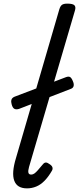

<svg xmlns="http://www.w3.org/2000/svg" viewBox="-20 -1023 435 1058"><path d="M129 15Q74 15 58.5 -27.5Q43 -70 68 -152L307 -972Q313 -991 322.5 -997Q332 -1003 351 -1003Q381 -1003 390 -994Q399 -985 393 -965L140 -103Q134 -82 136.5 -71.5Q139 -61 152 -61Q161 -61 169.5 -67Q178 -73 188.5 -85Q199 -97 214 -115Q221 -125 229.5 -127Q238 -129 249 -121Q265 -112 268.5 -102Q272 -92 266 -82Q247 -49 225.5 -27Q204 -5 179.5 5Q155 15 129 15ZM85 -423Q69 -418 59 -423.5Q49 -429 44 -449Q40 -462 43 -473Q46 -484 60 -490L344 -598Q358 -603 366 -598.5Q374 -594 381 -577Q388 -562 386 -550.5Q384 -539 372 -534Z"/></svg>

Font: Playwrite AU SA
Style: Regular
Weight: 400
Designer: Veronika Burian, José Scaglione
Foundry: TypeTogether
Version: Version 1.002